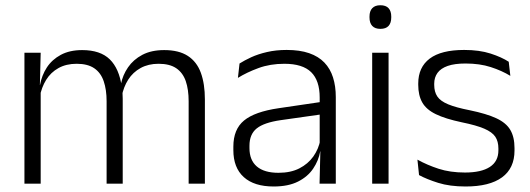

<svg xmlns="http://www.w3.org/2000/svg" viewBox="-20 -684 1972 715"><path d="M682.5 0V-307Q682.5 -350.5 671.8 -381.8Q661 -413 636.5 -429.8Q612 -446.5 570.5 -446.5Q532.5 -446.5 503.8 -430.8Q475 -415 457.5 -387.5Q440 -360 433.5 -325.5L422 -371H430.5Q437 -404.5 456.8 -433.2Q476.5 -462 510 -479.8Q543.5 -497.5 591.5 -497.5Q646 -497.5 679.5 -475.8Q713 -454 728 -412.8Q743 -371.5 743 -313.5V0ZM71 0V-487.5H131.5L128.5 -366.5L131.5 -363.5V0ZM377 0V-307Q377 -350 366.2 -381.5Q355.5 -413 331 -429.8Q306.5 -446.5 265.5 -446.5Q226.5 -446.5 197.8 -430.5Q169 -414.5 151.8 -386.5Q134.5 -358.5 128 -322.5L114.5 -367.5H129Q135.5 -403.5 154.5 -432.8Q173.5 -462 206.5 -479.8Q239.5 -497.5 286 -497.5Q353.5 -497.5 388.8 -463Q424 -428.5 433.5 -360.5Q435.5 -350 436.2 -338.8Q437 -327.5 437 -316V0Z M1170 0 1173 -121.5 1170.5 -131V-288.5V-321Q1170.5 -384 1138.8 -415.2Q1107 -446.5 1039 -446.5Q986 -446.5 942.5 -430.5Q899 -414.5 866 -394L872 -447.5Q890 -459 915.5 -470.8Q941 -482.5 974.2 -490.2Q1007.5 -498 1047.5 -498Q1096.5 -498 1131.2 -486Q1166 -474 1188 -451Q1210 -428 1220.2 -395.5Q1230.5 -363 1230.5 -322.5V0ZM999 10.5Q926.5 10.5 887.8 -24.5Q849 -59.5 849 -125V-138Q849 -202.5 888.8 -235.2Q928.5 -268 1017.5 -281L1180.5 -305L1183.5 -259L1025 -236.5Q963 -227.5 936 -205.8Q909 -184 909 -141.5V-132.5Q909 -87.5 936.5 -64Q964 -40.5 1017 -40.5Q1062.5 -40.5 1094.8 -57Q1127 -73.5 1146.8 -101.2Q1166.5 -129 1173 -163.5L1185 -120.5H1172.5Q1166.5 -86 1146.2 -56Q1126 -26 1089.8 -7.8Q1053.5 10.5 999 10.5Z M1366 0V-487.5H1427V0ZM1396.5 -576.5Q1376.5 -576.5 1366.2 -587.5Q1356 -598.5 1356 -619V-622.5Q1356 -642.5 1366.2 -653.5Q1376.5 -664.5 1396.5 -664.5Q1417 -664.5 1427 -653.5Q1437 -642.5 1437 -622.5V-619Q1437 -598.5 1427 -587.5Q1417 -576.5 1396.5 -576.5Z M1714 10.5Q1655 10.5 1612 -3Q1569 -16.5 1540.5 -32L1534.5 -89.5Q1570.5 -69.5 1613.5 -55.5Q1656.5 -41.5 1711.5 -41.5Q1772 -41.5 1804 -62.2Q1836 -83 1836 -124V-131Q1836 -157.5 1824.5 -174.8Q1813 -192 1783.5 -204.8Q1754 -217.5 1700 -228.5Q1638.5 -241.5 1603 -258.8Q1567.5 -276 1552.5 -302.5Q1537.5 -329 1537.5 -368V-373Q1537.5 -433.5 1580.2 -465.8Q1623 -498 1708.5 -498Q1765.5 -498 1807 -484.5Q1848.5 -471 1874.5 -454L1880.5 -401.5Q1848.5 -421 1807.5 -434.2Q1766.5 -447.5 1713.5 -447.5Q1673 -447.5 1647.2 -438.5Q1621.5 -429.5 1609.2 -412.5Q1597 -395.5 1597 -372.5V-368Q1597 -342 1608.5 -324.8Q1620 -307.5 1649 -295.5Q1678 -283.5 1729 -273.5Q1792 -260.5 1828.5 -243.5Q1865 -226.5 1880.5 -200Q1896 -173.5 1896 -132.5V-123.5Q1896 -57.5 1849.5 -23.5Q1803 10.5 1714 10.5Z"/></svg>

Font: Anek Gurmukhi Medium Light
Style: Regular
Weight: 300
Version: Version 1.003